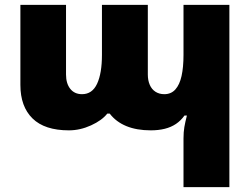

<svg xmlns="http://www.w3.org/2000/svg" viewBox="-20 -528 1031 791"><path d="M736 243V42Q736 16 739.5 -4.5Q743 -25 750 -52H740Q725 -31 705 -17.5Q685 -4 659 2.5Q633 9 601 9Q543 9 500.5 -8.5Q458 -26 432 -60H422Q400 -32 355 -11.5Q310 9 264 9Q164 9 114 -40Q64 -89 64 -178V-508H252V-221Q252 -184 269.5 -162Q287 -140 318 -140Q360 -140 380 -183Q400 -226 400 -302V-508H589V-221Q589 -197 597 -178.5Q605 -160 620.5 -150Q636 -140 657 -140Q685 -140 702.5 -159.5Q720 -179 728 -215Q736 -251 736 -302V-508H925V243Z"/></svg>

Font: Noto Sans Armenian Black
Style: Regular
Weight: 900
Version: Version 2.007